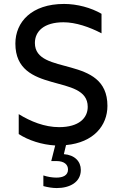

<svg xmlns="http://www.w3.org/2000/svg" viewBox="-20 -729 623 974"><path d="M200 161V215C222 221 246 225 268 225C333 225 390 196 390 133C390 90 359 57 304 53L315 7C455 -6 525 -92 525 -192C525 -454 157 -341 157 -511C157 -570 203 -616 302 -616C364 -616 434 -592 495 -560V-659C442 -690 371 -709 305 -709C140 -709 58 -617 58 -508C58 -246 425 -359 425 -187C425 -130 380 -84 280 -84C206 -84 135 -113 75 -150V-49C124 -17 192 5 260 9L240 88H266C306 88 325 106 325 131C325 161 299 172 266 172C245 172 221 168 200 161Z"/></svg>

Font: Chess Sans Medium
Style: Regular
Weight: 500
Designer: Wolf Bōese
Foundry: Wolf Bōese
Version: Version 7.223;Glyphs 3.3 (3306)